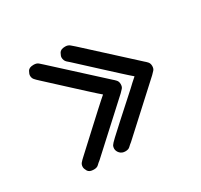

<svg xmlns="http://www.w3.org/2000/svg" viewBox="-102 -568 729 697"><g transform="rotate(-30 262.5 -219.5)"><path d="M78 -28Q78 -38 83.5 -44.5Q89 -51 99 -60Q151 -108 182 -136.5Q213 -165 231 -181.5Q249 -198 257.5 -205.5Q266 -213 273 -219V-220Q266 -226 257.5 -233.5Q249 -241 231 -257.5Q213 -274 182 -302.5Q151 -331 99 -379Q89 -388 83.5 -394.5Q78 -401 78 -411Q78 -418 84 -428.5Q90 -439 109 -439Q122 -439 129 -432.5Q136 -426 143 -420L331 -248Q336 -244 342 -237.5Q348 -231 348 -220Q348 -209 342.5 -203Q337 -197 331 -191L143 -19Q135 -13 128.5 -6.5Q122 0 109 0Q90 0 84 -10.5Q78 -21 78 -28ZM210 -29Q210 -36 213 -41.5Q216 -47 232 -62Q248 -77 280 -106Q312 -135 371 -188Q379 -196 387.5 -203.5Q396 -211 405 -219V-220Q398 -226 389.5 -233.5Q381 -241 363 -257.5Q345 -274 314 -302.5Q283 -331 231 -379Q227 -382 218.5 -390Q210 -398 210 -411Q210 -417 216 -428Q222 -439 241 -439Q253 -439 260.5 -432.5Q268 -426 275 -420L463 -248Q468 -244 474 -237.5Q480 -231 480 -220Q480 -209 474.5 -203Q469 -197 463 -191L275 -19Q267 -13 260.5 -6.5Q254 0 241 0Q227 0 218.5 -9Q210 -18 210 -29Z"/></g></svg>

Font: CMU Typewriter Custom
Style: Regular
Weight: 500
Monospace: yes
Version: Version 0.7.0